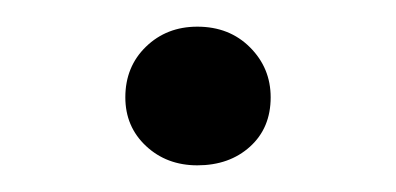

<svg xmlns="http://www.w3.org/2000/svg" viewBox="-20 -320 297 144"><path d="M74 -247Q74 -270 89.5 -285Q105 -300 128 -300Q152 -300 167.5 -284.5Q183 -269 183 -247Q183 -224 167.5 -210Q152 -196 128 -196Q105 -196 89.5 -210.5Q74 -225 74 -247Z"/></svg>

Font: Aikya Medium
Style: Regular
Weight: 500
Designer: Neelakash Kshetrimayum (Latin subset based on Merriweather by Eben Sorkin)
Foundry: Brand New Type
Version: Version 1.00 b005